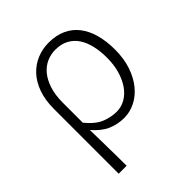

<svg xmlns="http://www.w3.org/2000/svg" viewBox="-204 -677 1007 1007"><g transform="rotate(-45 299.0 -174.0)"><path d="M95 -281Q95 -347 113 -397Q131 -447 162 -480Q193 -513 234 -530Q275 -547 321 -547Q376 -547 417.5 -528Q459 -509 486.5 -473.5Q514 -438 528 -387.5Q542 -337 542 -275Q542 -207 523.5 -153.5Q505 -100 474.5 -63Q444 -26 404.5 -6.5Q365 13 323 13Q275 13 233 -5Q191 -23 150 -70Q151 -32 151.5 0.5Q152 33 152.5 64.5Q153 96 153.5 128.5Q154 161 154 199H95ZM318 -38Q352 -38 382 -55Q412 -72 434 -103Q456 -134 469 -177.5Q482 -221 482 -275Q482 -323 472.5 -363.5Q463 -404 443.5 -433.5Q424 -463 393 -479.5Q362 -496 319 -496Q286 -496 255.5 -482.5Q225 -469 202 -441.5Q179 -414 165 -371.5Q151 -329 151 -271V-123Q195 -70 236.5 -54Q278 -38 318 -38Z"/></g></svg>

Font: Kinto Sans Light
Style: Regular
Weight: 300
Designer: Authors: Ryoko NISHIZUKA  (kana & ideographs); Paul D. Hunt (Latin, Greek & Cyrillic); Wenlong ZHANG  (bopomofo); Sandol
Foundry: Adobe Systems Incorporated, ookami Inc.
Version: Version 0.001